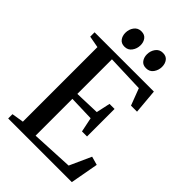

<svg xmlns="http://www.w3.org/2000/svg" viewBox="-272 -1059 1169 1169"><g transform="rotate(45 312.0 -474.5)"><path d="M108 -49.5V-691.5L32 -705.5V-743H542.5L556.5 -584H504.5L463 -693L223 -701.5V-403.5L385 -409L404.5 -499H448V-262H404.5L385 -356L223 -361V-44L494 -57.5L557 -197L612 -181.5L579 0H31V-37ZM222 -809.5Q194.5 -809.5 180.5 -828.2Q166.5 -847 166.5 -873.5Q166.5 -903.5 183.2 -926.2Q200 -949 229.5 -949H230.5Q258 -949 272 -930.5Q286 -912 286 -885Q286 -856 269.2 -832.8Q252.5 -809.5 223 -809.5ZM407.5 -809.5Q380 -809.5 366 -828.2Q352 -847 352 -873.5Q352 -903.5 368.8 -926.2Q385.5 -949 415 -949H416Q443.5 -949 457.5 -930.5Q471.5 -912 471.5 -885Q471.5 -856 455 -832.8Q438.5 -809.5 408.5 -809.5Z"/></g></svg>

Font: Merriweather 72pt Medium
Style: Regular
Weight: 500
Version: Version 2.100